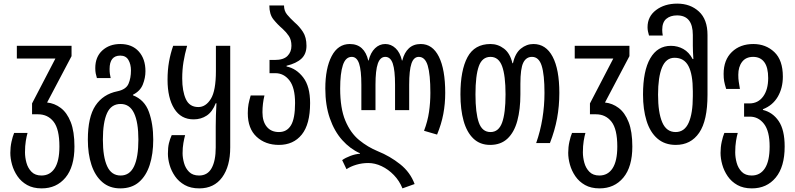

<svg xmlns="http://www.w3.org/2000/svg" viewBox="-20 -790 4389 1060"><path d="M210 250Q163 250 130 231.5Q97 213 76.5 183Q56 153 46.5 119Q37 85 37 54Q37 22 43.5 -7.5Q50 -37 58 -56H132Q127 -39 122.5 -12Q118 15 118 51Q118 79 126 108.5Q134 138 154 158.5Q174 179 209 179Q256 179 282 139Q308 99 308 19Q308 -77 276 -118Q244 -159 190 -159H157V-219L286 -467H73V-537H375V-480L240 -224Q281 -220 315.5 -194Q350 -168 370.5 -116Q391 -64 391 19Q391 131 341.5 190.5Q292 250 210 250Z M644 250Q585 250 545 215.5Q505 181 485 120.5Q465 60 465 -19Q465 -144 507 -207Q549 -270 628 -286Q676 -296 689.5 -327.5Q703 -359 703 -401Q703 -435 689 -459Q675 -483 644 -483Q585 -483 585 -409Q585 -394 586.5 -383Q588 -372 591 -359H515Q511 -372 508.5 -384.5Q506 -397 506 -414Q506 -476 545 -511.5Q584 -547 644 -547Q709 -547 746 -506Q783 -465 783 -397Q783 -360 768.5 -323.5Q754 -287 714 -267V-264Q778 -239 802 -172.5Q826 -106 826 -19Q826 60 806.5 120.5Q787 181 747 215.5Q707 250 644 250ZM646 179Q696 179 720 128.5Q744 78 744 -19Q744 -115 720 -165.5Q696 -216 646 -216Q594 -216 571 -165.5Q548 -115 548 -19Q548 76 571.5 127.5Q595 179 646 179Z M1080 250Q1033 250 1000 231.5Q967 213 946.5 183.5Q926 154 916.5 121Q907 88 907 59Q907 24 912.5 1Q918 -22 928 -44H1002Q997 -26 992.5 -0.5Q988 25 988 56Q988 81 996 110Q1004 139 1024 159Q1044 179 1079 179Q1126 179 1148.5 138Q1171 97 1171 24V-92Q1171 -123 1172 -153Q1173 -183 1175 -220H1171Q1153 -173 1121.5 -152Q1090 -131 1049 -131Q979 -131 942 -190Q905 -249 905 -350Q905 -403 913 -448.5Q921 -494 936 -537H1013Q1000 -491 993 -448Q986 -405 986 -357Q986 -287 1006 -243Q1026 -199 1075 -199Q1116 -199 1144 -244Q1172 -289 1172 -398V-537H1251V24Q1251 128 1206.5 189Q1162 250 1080 250Z M1520 10Q1445 10 1396.5 -35Q1348 -80 1348 -165Q1348 -194 1352 -215Q1356 -236 1364 -263H1440Q1429 -218 1429 -170Q1429 -119 1453 -90Q1477 -61 1520 -61Q1564 -61 1586.5 -98.5Q1609 -136 1609 -221Q1609 -306 1578 -346Q1547 -386 1500 -386H1468V-459H1497Q1545 -459 1567 -481Q1589 -503 1589 -537Q1589 -570 1574.5 -591.5Q1560 -613 1540 -631Q1512 -655 1489.5 -683Q1467 -711 1467 -760H1548Q1548 -730 1565 -709.5Q1582 -689 1607 -666Q1633 -644 1652.5 -614Q1672 -584 1672 -537Q1672 -492 1644 -466Q1616 -440 1562 -427V-423Q1616 -412 1654 -362.5Q1692 -313 1692 -221Q1692 -104 1646 -47Q1600 10 1520 10Z M2202 250Q2185 208 2154.5 176.5Q2124 145 2087 127.5Q2050 110 2013 110Q1979 110 1947 119.5Q1915 129 1893 144L1869 94Q1887 81 1915 70.5Q1943 60 1967 59V56Q1913 32 1869.5 -16.5Q1826 -65 1801 -137Q1776 -209 1776 -301Q1776 -413 1811 -480Q1846 -547 1911 -547Q1952 -547 1977.5 -523.5Q2003 -500 2013 -456H2015Q2026 -500 2050.5 -523.5Q2075 -547 2107 -547Q2139 -547 2164 -523.5Q2189 -500 2199 -456H2201Q2212 -500 2237.5 -523.5Q2263 -547 2303 -547Q2368 -547 2403 -477Q2438 -407 2438 -277Q2438 -217 2427.5 -161Q2417 -105 2393 -47L2321 -68Q2341 -120 2348.5 -172Q2356 -224 2356 -277Q2356 -379 2341.5 -427.5Q2327 -476 2292 -476Q2264 -476 2251.5 -439Q2239 -402 2239 -322V-182H2161V-322Q2161 -402 2148.5 -439Q2136 -476 2107 -476Q2079 -476 2066 -439Q2053 -402 2053 -322V-182H1975V-322Q1975 -402 1962.5 -439Q1950 -476 1922 -476Q1888 -476 1873 -430.5Q1858 -385 1858 -301Q1858 -192 1886.5 -124Q1915 -56 1962.5 -17Q2010 22 2066 45Q2133 72 2189 116.5Q2245 161 2269 226Z M2686 10Q2630 10 2593.5 -25Q2557 -60 2539.5 -122.5Q2522 -185 2522 -269Q2522 -402 2561 -474.5Q2600 -547 2688 -547Q2729 -547 2762.5 -521.5Q2796 -496 2809 -441H2812Q2824 -496 2855.5 -521.5Q2887 -547 2925 -547Q2994 -547 3031 -477Q3068 -407 3068 -277Q3068 -204 3055.5 -136.5Q3043 -69 3016 0H2940Q2963 -65 2974.5 -135.5Q2986 -206 2986 -277Q2986 -378 2970.5 -427Q2955 -476 2917 -476Q2885 -476 2869 -444Q2853 -412 2853 -327V-269Q2853 -186 2836 -123Q2819 -60 2782 -25Q2745 10 2686 10ZM2688 -61Q2733 -61 2752 -113Q2771 -165 2771 -269Q2771 -373 2752 -424.5Q2733 -476 2688 -476Q2642 -476 2623.5 -424.5Q2605 -373 2605 -269Q2605 -166 2623.5 -113.5Q2642 -61 2688 -61Z M3290 250Q3243 250 3210 231.5Q3177 213 3156.5 183Q3136 153 3126.5 119Q3117 85 3117 54Q3117 22 3123.5 -7.5Q3130 -37 3138 -56H3212Q3207 -39 3202.5 -12Q3198 15 3198 51Q3198 79 3206 108.5Q3214 138 3234 158.5Q3254 179 3289 179Q3336 179 3362 139Q3388 99 3388 19Q3388 -77 3356 -118Q3324 -159 3270 -159H3237V-219L3366 -467H3153V-537H3455V-480L3320 -224Q3361 -220 3395.5 -194Q3430 -168 3450.5 -116Q3471 -64 3471 19Q3471 131 3421.5 190.5Q3372 250 3290 250Z M3711 10Q3650 10 3609.5 -25Q3569 -60 3549.5 -123Q3530 -186 3530 -268Q3530 -399 3570 -468Q3610 -537 3684 -537Q3721 -537 3752.5 -519.5Q3784 -502 3804 -464H3808Q3805 -509 3805 -538V-597Q3805 -705 3718 -705Q3681 -705 3658.5 -686Q3636 -667 3636 -625Q3636 -611 3639 -594H3563Q3559 -607 3557 -618Q3555 -629 3555 -640Q3555 -699 3602 -734.5Q3649 -770 3719 -770Q3791 -770 3838.5 -726.5Q3886 -683 3886 -597V-266Q3886 -124 3840 -57Q3794 10 3711 10ZM3710 -61Q3759 -61 3782 -112.5Q3805 -164 3805 -259V-286Q3805 -379 3781 -425Q3757 -471 3704 -471Q3657 -471 3635 -418Q3613 -365 3613 -267Q3613 -169 3636 -115Q3659 -61 3710 -61Z M4131 250Q4084 250 4051 231.5Q4018 213 3997.5 183Q3977 153 3967.5 119Q3958 85 3958 54Q3958 22 3964.5 -7.5Q3971 -37 3979 -56H4053Q4048 -39 4043.5 -12Q4039 15 4039 51Q4039 79 4047 108.5Q4055 138 4075 158.5Q4095 179 4130 179Q4177 179 4203 139Q4229 99 4229 19Q4229 -66 4198 -106Q4167 -146 4120 -146H4088V-219H4117Q4165 -219 4193 -257Q4221 -295 4221 -359Q4221 -418 4199.5 -447Q4178 -476 4138 -476Q4098 -476 4077 -448.5Q4056 -421 4056 -377Q4056 -354 4058.5 -339Q4061 -324 4065 -299H3989Q3981 -325 3978 -341.5Q3975 -358 3975 -382Q3975 -459 4020.5 -503Q4066 -547 4139 -547Q4208 -547 4255 -502.5Q4302 -458 4302 -367Q4302 -304 4274 -256Q4246 -208 4192 -187V-183Q4246 -170 4279 -121.5Q4312 -73 4312 19Q4312 131 4262.5 190.5Q4213 250 4131 250Z"/></svg>

Font: Noto Sans Georgian ExtraCondensed
Style: Regular
Weight: 400
Width: 2
Designer: Monotype Design Team, Akaki Razmadze
Foundry: Google LLC
Version: Version 2.005; ttfautohint (v1.8.4.7-5d5b)